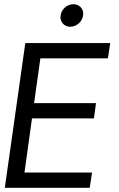

<svg xmlns="http://www.w3.org/2000/svg" viewBox="-20 -898 571 918"><path d="M378 -832C378 -858 358 -878 331 -878C299 -877 270 -852 269 -816C269 -790 289 -770 316 -770C348 -771 377 -796 378 -832ZM3 0H409L420 -73H97L133 -332H429L439 -405H143L173 -619H496L507 -692H101Z"/></svg>

Font: Cantarell
Style: Oblique
Weight: 400
Italic angle: -8°
Designer: Dave Crossland
Version: Version 0.024